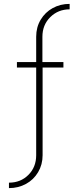

<svg xmlns="http://www.w3.org/2000/svg" viewBox="-20 -769 404 987"><path d="M26 170Q86 170 126 130Q166 90 166 29V-422H67V-450H166V-580Q166 -629 189 -667.5Q212 -706 251 -727.5Q290 -749 338 -749V-721Q279 -721 238.5 -681Q198 -641 198 -580V-450H306V-422H199V29Q199 77 176 116Q153 155 113.5 176.5Q74 198 26 198Z"/></svg>

Font: Poiret One
Style: Regular
Weight: 400
Designer: Denis Masharov (denis.masharov@gmail.com), Cyreal (Charset Expansion)
Foundry: Denis Masharov
Version: Version 1.101